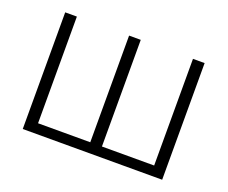

<svg xmlns="http://www.w3.org/2000/svg" viewBox="-90 -653 940 793"><g transform="rotate(20 379.5 -256.5)"><path d="M73.2 0V-512.7H124.5V-43.9H354V-512.7H405.3V-43.9H634.8V-512.7H686V0Z"/></g></svg>

Font: Sansation Light
Style: Light
Weight: 300
Designer: Bernd Montag
Version: Version 1.301